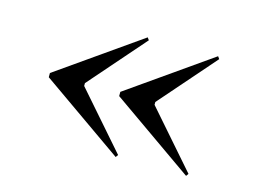

<svg xmlns="http://www.w3.org/2000/svg" viewBox="-59 -573 694 527"><g transform="rotate(15 288.5 -310.0)"><path d="M303 -480 308 -473 169 -314V-306L308 -147L303 -140L69 -304V-316ZM503 -480 508 -473 369 -314V-306L508 -147L503 -140L269 -304V-316Z"/></g></svg>

Font: Kalnia Thin Medium
Style: Regular
Weight: 500
Version: Version 1.105